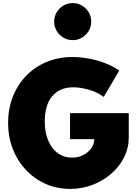

<svg xmlns="http://www.w3.org/2000/svg" viewBox="-20 -1210 888 1246"><path d="M434.5 16Q350 16 277 -16.2Q204 -48.5 149 -106.5Q94 -164.5 63.2 -242.8Q32.5 -321 32.5 -413Q32.5 -502.5 62.5 -580.2Q92.5 -658 148 -716.2Q203.5 -774.5 280.5 -807.2Q357.5 -840 451.5 -840Q499 -840 552.2 -830.8Q605.5 -821.5 657.8 -802Q710 -782.5 754 -752L653 -581Q612 -612 556.5 -627.8Q501 -643.5 455.5 -643.5Q410 -643.5 375.5 -628.2Q341 -613 317.5 -584.2Q294 -555.5 282.2 -514.8Q270.5 -474 270.5 -423Q270.5 -367 284 -323.2Q297.5 -279.5 321.2 -249Q345 -218.5 377.2 -202.8Q409.5 -187 447 -187Q477 -187 503.2 -196.5Q529.5 -206 549.2 -222.8Q569 -239.5 580.2 -261Q591.5 -282.5 591.5 -306V-307H434.5V-476H815.5V-316Q815.5 -249 785.2 -189Q755 -129 702 -82.8Q649 -36.5 580.2 -10.2Q511.5 16 434.5 16ZM452 -949.5Q419 -949.5 391.5 -965.8Q364 -982 347.8 -1009.5Q331.5 -1037 331.5 -1070Q331.5 -1103 347.8 -1130.2Q364 -1157.5 391.5 -1173.8Q419 -1190 452 -1190Q485 -1190 512.2 -1173.8Q539.5 -1157.5 555.8 -1130.2Q572 -1103 572 -1070Q572 -1037 555.8 -1009.5Q539.5 -982 512.2 -965.8Q485 -949.5 452 -949.5Z"/></svg>

Font: Spartan Thin Black
Style: Regular
Weight: 900
Version: Version 1.004